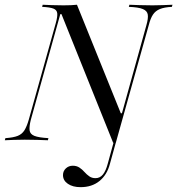

<svg xmlns="http://www.w3.org/2000/svg" viewBox="-38 -591 746 809"><path d="M301.6 197.6Q268.5 197.6 248 183.5Q227.4 169.4 227.4 146.8Q227.4 129.8 239.5 118.5Q251.6 107.3 268.5 107.3Q284.7 107.3 296.4 114.9Q308.1 122.6 317.7 133.5Q327.4 144.4 338.3 152Q349.2 159.7 364.5 159.7Q383.1 159.7 395.6 144.4Q408.1 129 416.1 98.4L458.1 -54.8L467.7 -54L425 100Q412.9 146 381 171.8Q349.2 197.6 301.6 197.6ZM438.7 10.5 221 -531.5H216.1L91.9 -86.3Q84.7 -58.1 86.7 -41.9Q88.7 -25.8 106.9 -18.5Q125 -11.3 166.1 -8.9L163.7 0Q145.2 -0.8 119 -1.6Q92.7 -2.4 66.1 -2.4Q41.9 -2.4 19.8 -1.6Q-2.4 -0.8 -17.7 0L-15.3 -8.9Q18.5 -11.3 36.7 -18.5Q54.8 -25.8 64.9 -41.9Q75 -58.1 83.1 -86.3L196.8 -492.7Q204.8 -521 203.2 -535.1Q201.6 -549.2 187.1 -554.8Q172.6 -560.5 139.5 -562.1L141.9 -571Q157.3 -570.2 180.6 -569.4Q204 -568.5 229.8 -568.5Q263.7 -568.5 286.3 -571L471 -113.7H475.8L579 -485.5Q587.1 -513.7 584.7 -529.4Q582.3 -545.2 564.1 -552.8Q546 -560.5 504.8 -562.1L507.3 -571Q522.6 -570.2 550.4 -569.4Q578.2 -568.5 604.8 -568.5Q625.8 -568.5 648 -569.4Q670.2 -570.2 688.7 -571L686.3 -562.1Q654 -560.5 635.5 -552.8Q616.9 -545.2 606.5 -529.4Q596 -513.7 588.7 -484.7L450 10.5Z"/></svg>

Font: Playfair 144pt Light
Style: Italic
Weight: 300
Italic angle: -15.6°
Designer: Claus Eggers Sørensen
Foundry: Claus Eggers Sørensen
Version: Version 2.001;gftools[0.9.30]